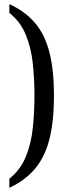

<svg xmlns="http://www.w3.org/2000/svg" viewBox="-20 -778 324 925"><path d="M25 83Q78 41 104 -22Q130 -85 138 -161.5Q146 -238 146 -317Q146 -397 138 -472.5Q130 -548 104 -611Q78 -674 25 -716V-758Q102 -723 149.5 -666.5Q197 -610 218.5 -524.5Q240 -439 240 -317Q240 -195 218.5 -109Q197 -23 149.5 34Q102 91 25 127Z"/></svg>

Font: Noto Serif Myanmar ExtraCondensed
Style: Regular
Weight: 400
Width: 2
Designer: Ben Mitchell and the Monotype Design Team
Foundry: Monotype Imaging Inc.
Version: Version 2.106; ttfautohint (v1.8.4.7-5d5b)